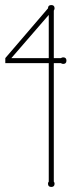

<svg xmlns="http://www.w3.org/2000/svg" viewBox="-20 -730 295 760"><path d="M193 -11Q196 -8 196 -3Q196 10 183 10Q170 10 170 -3Q170 -8 173 -11V-480H1V-500L170 -697Q170 -710 183 -710Q196 -710 196 -697Q196 -693 193 -688V-500H221Q226 -503 230 -503Q243 -503 243 -490Q243 -477 230 -477Q226 -477 221 -480H193ZM173 -500V-671L25 -500Z"/></svg>

Font: Wire One
Style: Regular
Weight: 400
Designer: Alexei Vanyashin, Gayaneh Bagdasaryan
Foundry: Cyreal
Version: Version 1.102; ttfautohint (v1.8.3)